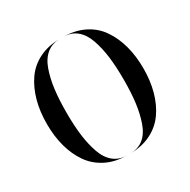

<svg xmlns="http://www.w3.org/2000/svg" viewBox="-157 -850 991 999"><g transform="rotate(-30 338.5 -350.0)"><path d="M329 -700Q282 -700 249 -673.5Q216 -647 198.5 -597Q181 -547 173.5 -487.5Q166 -428 166 -350Q166 -272 173.5 -213Q181 -154 198.5 -103.5Q216 -53 249 -26.5Q282 0 329 0Q258 0 203.5 -27.5Q149 -55 115.5 -103Q82 -151 65 -213.5Q48 -276 48 -350Q48 -424 65 -486.5Q82 -549 115.5 -597.5Q149 -646 203.5 -673Q258 -700 329 -700ZM347 -700Q418 -700 472.5 -673Q527 -646 560.5 -597.5Q594 -549 611 -486.5Q628 -424 628 -350Q628 -276 611 -213.5Q594 -151 560.5 -103Q527 -55 472.5 -27.5Q418 0 347 0Q395 0 427.5 -26.5Q460 -53 477.5 -103.5Q495 -154 502.5 -213Q510 -272 510 -350Q510 -428 502.5 -487.5Q495 -547 477.5 -597Q460 -647 427.5 -673.5Q395 -700 347 -700Z"/></g></svg>

Font: Oscilla
Style: Regular
Weight: 400
Designer: Ryan Lin
Version: Version 1.0